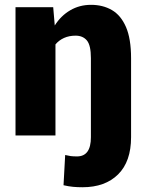

<svg xmlns="http://www.w3.org/2000/svg" viewBox="-20 -558 602 791"><path d="M520 7.3Q520 107.4 466.6 160.4Q413.1 213.4 319.8 213.4Q299.3 213.4 281 211.7Q262.7 210 241.7 205.1L248.5 80.6Q261.2 83.5 271 85Q280.8 86.4 297.4 86.4Q354.5 86.4 354.5 7.3V-318.4Q354.5 -371.6 337.9 -391.4Q321.3 -411.1 291.5 -411.1Q264.6 -411.1 243.7 -401.6Q222.7 -392.1 208.5 -375V0H43.9V-528.3H199.2L205.6 -453.1Q231 -493.2 269.3 -515.6Q307.6 -538.1 355 -538.1Q403.8 -538.1 440.9 -516.6Q478 -495.1 499 -446.8Q520 -398.4 520 -317.9Z"/></svg>

Font: Vazirmatn UI FD Black
Style: Regular
Weight: 900
Designer: Saber Rastikerdar
Foundry: Saber Rastikerdar
Version: Version 33.003